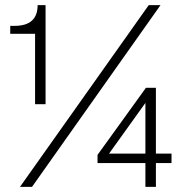

<svg xmlns="http://www.w3.org/2000/svg" viewBox="-20 -730 709 750"><path d="M117 -323V-598H20V-629H37Q127 -629 127 -710H158V-323ZM58 0 561 -710H607L105 0ZM548 0V-93H361V-125L550 -387H589V-130H650V-93H589V0ZM406 -130H548V-328Z"/></svg>

Font: Geist ExtLt
Style: Regular
Weight: 400
Designer: Basement.studio, Andrés Briganti, Mateo Zaragoza
Foundry: Basement.studio, Vercel, Andrés Briganti, Guido Ferreyra, Mateo Zaragoza
Version: Version 1.401